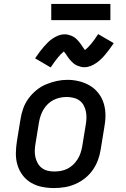

<svg xmlns="http://www.w3.org/2000/svg" viewBox="-20 -946 640 974"><path d="M254 8Q223 8 193 2Q163 -4 137.5 -19Q112 -34 94.5 -57.5Q77 -81 68.5 -109.5Q60 -138 60.5 -169Q61 -200 66 -231L84 -341Q88 -368 97.5 -395Q107 -422 124 -445.5Q141 -469 164 -488Q187 -507 213.5 -518Q240 -529 267 -535Q294 -541 322 -541Q353 -541 382.5 -533.5Q412 -526 437 -511Q462 -496 480 -472.5Q498 -449 506.5 -420.5Q515 -392 515 -361Q515 -330 509 -299L491 -189Q487 -162 477.5 -135.5Q468 -109 451.5 -85Q435 -61 412 -42.5Q389 -24 362.5 -12.5Q336 -1 308.5 3.5Q281 8 254 8ZM255 -76Q272 -76 289 -79Q306 -82 322 -90Q338 -98 351 -110.5Q364 -123 373.5 -138Q383 -153 388.5 -169.5Q394 -186 397 -203L415 -313Q418 -330 418.5 -347.5Q419 -365 415.5 -381.5Q412 -398 404 -412.5Q396 -427 382.5 -436.5Q369 -446 352 -450Q335 -454 318 -454Q301 -454 284.5 -450.5Q268 -447 252 -439Q236 -431 223 -418.5Q210 -406 201 -391Q192 -376 186.5 -360Q181 -344 178 -327L160 -217Q157 -200 156.5 -182.5Q156 -165 159.5 -149Q163 -133 171 -118.5Q179 -104 192 -94Q205 -84 221.5 -80Q238 -76 255 -76Q255 -76 255 -76Q255 -76 255 -76ZM237 -604 158 -650Q170 -668 181 -682.5Q192 -697 202.5 -709Q213 -721 223 -731Q233 -741 247 -750.5Q261 -760 276.5 -766Q292 -772 307 -772Q317 -772 325.5 -770Q334 -768 342.5 -764.5Q351 -761 357.5 -756.5Q364 -752 371 -745Q378 -738 383 -731.5Q388 -725 392.5 -718.5Q397 -712 402 -704.5Q407 -697 411 -692Q426 -704 442 -723Q458 -742 478 -773L557 -727Q545 -709 534 -694.5Q523 -680 513 -668Q503 -656 492.5 -646Q482 -636 468.5 -626.5Q455 -617 439.5 -611Q424 -605 408 -605Q399 -605 390.5 -607Q382 -609 373.5 -612.5Q365 -616 358.5 -620.5Q352 -625 345 -632Q338 -639 332.5 -645.5Q327 -652 323 -658.5Q319 -665 313.5 -672.5Q308 -680 304 -685Q289 -673 273.5 -654Q258 -635 237 -604ZM540 -844H240V-926H540Z"/></svg>

Font: Iosevka Slab MdExObl
Style: Regular
Weight: 500
Width: 7
Italic angle: -9°
Monospace: yes
Designer: Belleve Invis
Foundry: Belleve Invis
Version: Version 11.1.1; ttfautohint (v1.8.3)